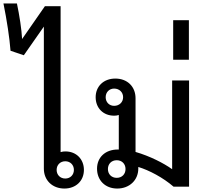

<svg xmlns="http://www.w3.org/2000/svg" viewBox="-86 -1081 1192 1112"><path d="M287 11C353 11 400 -33 400 -97C400 -159 356 -204 293 -204C283 -204 274 -203 265 -200V-1045H174L42 -855C39 -912 27 -990 12 -1061H-66C-46 -962 -31 -864 -25 -787L52 -761L168 -927V-104C168 -37 217 11 287 11ZM242 -97C242 -126 263 -147 292 -147C321 -147 342 -126 342 -97C342 -68 321 -47 292 -47C263 -47 242 -68 242 -97Z M593 11C663 11 715 -37 715 -105V-114C778 -95 859 -52 919 0H1009V-615H911V-101C862 -136 782 -177 699 -201V-512C699 -579 652 -626 582 -626C514 -626 468 -581 468 -518C468 -455 512 -411 575 -411C584 -411 594 -412 602 -415V-215H596C523 -215 476 -169 476 -104C476 -37 523 11 593 11ZM526 -518C526 -547 547 -568 575 -568C605 -568 627 -547 627 -518C627 -489 605 -468 575 -468C547 -468 526 -489 526 -518ZM539 -102C539 -132 560 -153 590 -153C620 -153 641 -132 641 -102C641 -72 620 -51 590 -51C560 -51 539 -72 539 -102Z M917 -735H1008V-964H917Z"/></svg>

Font: TPK Tissa Web Medium
Style: Regular
Weight: 500
Designer: Jacques Le Bailly, Suppakit Chalermlarp | Katatrad Co.,Ltd.
Foundry: Jacques Le Bailly, Cadson Demak Co.,Ltd.
Version: Version 5.000;Glyphs 3.1.2 (3151)